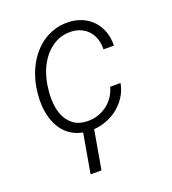

<svg xmlns="http://www.w3.org/2000/svg" viewBox="-137 -641 861 961"><g transform="rotate(-20 293.5 -161.0)"><path d="M255.9 -39.6Q285.6 -38.6 312.5 -47.1Q339.4 -55.7 361.3 -71.8Q383.3 -87.9 399.2 -110.8Q415 -133.8 422.9 -162.6H478Q470.7 -123 449.5 -90.8Q428.2 -58.6 397.9 -35.9Q367.7 -13.2 330.1 -1.2Q292.5 10.7 252.9 9.8Q216.8 8.8 188 -2Q159.2 -12.7 137.7 -31.2Q116.2 -49.8 101.8 -74.7Q87.4 -99.6 79.3 -128.4Q71.3 -157.2 69.1 -189Q66.9 -220.7 70.3 -252.4L72.8 -273.4Q77.1 -307.6 87.9 -340.8Q98.6 -374 115.2 -403.8Q131.8 -433.6 154.3 -458.7Q176.8 -483.9 204.3 -501.7Q231.9 -519.5 264.6 -529.3Q297.4 -539.1 335 -538.1Q375.5 -537.1 408.4 -522.7Q441.4 -508.3 464.6 -483.2Q487.8 -458 500 -423.8Q512.2 -389.6 510.7 -349.6L455.1 -350.1Q456.5 -378.9 448.5 -403.8Q440.4 -428.7 424.6 -447.3Q408.7 -465.8 385.3 -476.8Q361.8 -487.8 332 -488.8Q287.1 -490.2 252 -471.4Q216.8 -452.6 191.4 -421.9Q166 -391.1 150.6 -352.1Q135.3 -313 129.9 -273.4L127.4 -252.9Q123 -217.3 126.5 -179.9Q129.9 -142.6 144 -111.8Q158.2 -81.1 185.3 -61Q212.4 -41 255.9 -39.6ZM238.8 215.8H180.7L220.7 -12.7H278.8Z"/></g></svg>

Font: Roboto Mono Light
Style: Italic
Weight: 300
Designer: Google
Version: Version 2.000985; 2015; ttfautohint (v1.3)